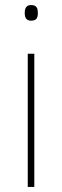

<svg xmlns="http://www.w3.org/2000/svg" viewBox="-20 -741 247 761"><path d="M103 -721C83 -721 78 -706 78 -690C78 -673 83 -659 103 -659C127 -659 130 -673 130 -690C130 -706 127 -721 103 -721ZM116 -528H90V0H116Z"/></svg>

Font: Noto Sans Sinhala Thin
Style: Regular
Weight: 100
Designer: Jelle Bosma - Monotype Design Team
Foundry: Monotype Imaging Inc.
Version: Version 2.006